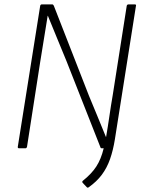

<svg xmlns="http://www.w3.org/2000/svg" viewBox="-20 -675 656 874"><path d="M383 178Q379 181 375 177L356 157Q354 153 354.5 151.5Q355 150 357 148Q396 117 418 83.5Q440 50 452 0H443Q438 0 437 -5L283 -396Q262 -448 240 -500.5Q218 -553 198 -603H197Q188 -551 180 -498Q172 -445 163 -393L103 -7Q101 0 96 0H67Q60 0 61 -7L163 -649Q165 -655 170 -655H218Q222 -655 225 -649L385 -239Q404 -193 423.5 -146Q443 -99 462 -52H463Q471 -98 478 -146.5Q485 -195 493 -241L557 -649Q559 -655 565 -655H593Q601 -655 599 -649L503 -41Q495 9 481 49Q467 89 443.5 120.5Q420 152 383 178Z"/></svg>

Font: Sofia Sans Semi Condensed ExtraLight
Style: Italic
Weight: 250
Italic angle: -9°
Version: Version 4.100